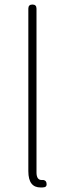

<svg xmlns="http://www.w3.org/2000/svg" viewBox="-20 -814 294 847"><path d="M105 -426V-59C105 -8 125 13 159 13C166 13 171 13 175 12C185 10 187 3 185 -7C183 -17 175 -21 165 -20C164 -20 164 -20 163 -20C149 -20 141 -31 141 -53V-423V-776C141 -788 135 -794 123 -794C111 -794 105 -788 105 -776Z"/></svg>

Font: GenSenRounded2 TW EL
Style: Regular
Weight: 250
Version: Version 2.100;PS 2.1;hotconv 16.6.51;makeotf.lib2.5.65220 DE